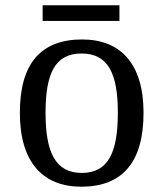

<svg xmlns="http://www.w3.org/2000/svg" viewBox="-20 -695 617 725"><path d="M141 -616H431V-675H141ZM287 10C441 10 522 -81 522 -269C522 -456 434 -546 290 -546C135 -546 55 -456 55 -269C55 -81 143 10 287 10ZM289 -42C189 -42 152 -120 152 -269C152 -418 188 -493 288 -493C388 -493 425 -418 425 -269C425 -120 389 -42 289 -42Z"/></svg>

Font: Noto Serif
Style: Regular
Weight: 400
Designer: Monotype Design Team
Foundry: Monotype Imaging Inc.
Version: Version 2.015